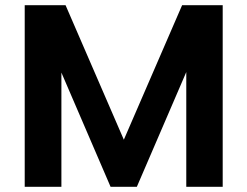

<svg xmlns="http://www.w3.org/2000/svg" viewBox="-20 -718 951 738"><path d="M680 -698 456 -181 232 -698H75V0H216V-439L405 0H506L696 -441V0H836V-698Z"/></svg>

Font: Matrixport Bold
Style: Regular
Weight: 600
Designer: Ninad Kale (Devanagari), Jonny Pinhorn (Latin)
Foundry: Indian Type Foundry
Version: Version 2.000;PS 1.0;hotconv 1.0.79;makeotf.lib2.5.61930; tt